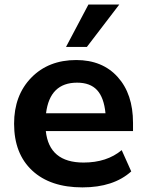

<svg xmlns="http://www.w3.org/2000/svg" viewBox="-20 -814 638 845"><path d="M342.8 10.7Q201.2 10.7 121.6 -63.5Q42 -137.7 42 -269.5Q42 -394.5 117.7 -472.2Q193.4 -549.8 315.4 -549.8Q430.7 -549.8 498 -475.1Q565.4 -400.4 565.4 -273.4V-237.3H181.6Q196.3 -98.6 347.7 -98.6Q450.2 -98.6 515.6 -153.3L557.6 -59.6Q479.5 10.7 342.8 10.7ZM182.6 -315.4H444.3Q437.5 -384.8 407.2 -417.5Q377 -450.2 319.3 -450.2Q199.2 -450.2 182.6 -315.4ZM270.5 -607.4 369.1 -793.9H504.9L362.3 -607.4Z"/></svg>

Font: Min Sans Bold
Style: Regular
Weight: 700
Designer: Jinseong-Kim, NotoSansCJK, Nunito
Foundry: Jinseong-Kim
Version: Version 1.400;Glyphs 3.1.2 (3151)